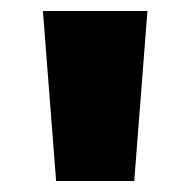

<svg xmlns="http://www.w3.org/2000/svg" viewBox="-20 -777 345 349"><path d="M58 -757H248L224 -448H82Z"/></svg>

Font: Fix15 Mono
Style: Bold
Weight: 700
Designer: Carrois Corporate & Edenspiekermann AG
Foundry: Carrois Corporate GbR & Edenspiekermann AG
Version: Version 3.206